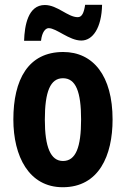

<svg xmlns="http://www.w3.org/2000/svg" viewBox="-20 -775 528 805"><path d="M81 -604H152C156 -641 171 -657 184 -657C217 -657 270 -605 321 -605C369 -605 406 -658 408 -755H337C332 -722 324 -703 306 -703C264 -703 221 -754 168 -754C97 -754 83 -667 81 -604ZM452 -274C452 -457 371 -557 245 -557C98 -557 36 -441 36 -274C36 -120 101 10 243 10C395 10 452 -123 452 -274ZM168 -273C168 -391 191 -447 244 -447C298 -447 320 -390 320 -274C320 -158 298 -100 244 -100C192 -100 168 -159 168 -273Z"/></svg>

Font: Noto Sans Hebrew ExtraCondensed
Style: Bold
Weight: 700
Width: 2
Designer: Monotype Design Team
Foundry: Monotype Imaging Inc.
Version: Version 2.004